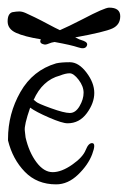

<svg xmlns="http://www.w3.org/2000/svg" viewBox="-20 -480 335 503"><path d="M157 -157Q143 -157 108.5 -172Q74 -187 59 -198Q43 -152 45 -137.5Q47 -123 47 -120Q56 -81 75.5 -55Q95 -29 118 -29Q141 -29 169 -48.5Q197 -68 204.5 -87Q212 -106 222 -105Q232 -104 221.5 -76Q211 -48 184.5 -22.5Q158 3 127 3Q77 3 45 -30Q13 -63 1 -112V-116Q1 -182 33.5 -239Q66 -296 127 -314Q140 -317 163 -317Q186 -317 206.5 -290Q227 -263 227 -236.5Q227 -210 207.5 -183.5Q188 -157 157 -157ZM266 -460Q295 -460 295 -437.5Q295 -415 274.5 -405.5Q254 -396 177 -382Q188 -376 199 -373Q212 -368 207 -359Q202 -350 184.5 -356Q167 -362 123 -370Q115 -369 107 -365.5Q99 -362 94 -364Q82 -367 87 -377Q44 -384 22 -394Q0 -404 0 -424Q0 -444 12 -448Q23 -450 30.5 -450Q38 -450 47 -446Q56 -442 71.5 -434.5Q87 -427 106.5 -416.5Q126 -406 137 -401Q158 -410 197 -430Q254 -460 266 -460ZM137 -282Q91 -270 68 -218Q70 -218 74.5 -213.5Q79 -209 113.5 -196.5Q148 -184 163 -184Q178 -184 188.5 -202Q199 -220 199 -237Q199 -254 186 -271Q173 -288 162.5 -288Q152 -288 137 -282Z"/></svg>

Font: Ruge Boogie
Style: Regular
Weight: 400
Version: Version 1.003